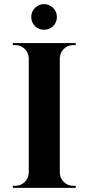

<svg xmlns="http://www.w3.org/2000/svg" viewBox="-20 -908 427 928"><path d="M269 -700V0H119V-700ZM122 -73V0H42V-10Q42 -10 48.5 -10Q55 -10 55 -10Q81 -10 99.5 -28.5Q118 -47 119 -73ZM122 -627H119Q118 -653 99.5 -671.5Q81 -690 55 -690Q55 -690 48.5 -690Q42 -690 42 -690V-700H122ZM266 -73H269Q270 -47 288.5 -28.5Q307 -10 333 -10Q333 -10 339 -10Q345 -10 346 -10V0H266ZM266 -627V-700H346V-690Q345 -690 339 -690Q333 -690 333 -690Q307 -690 288.5 -671.5Q270 -653 269 -627ZM193 -764Q167 -764 149 -782Q131 -800 131 -826Q131 -851 149 -869.5Q167 -888 193 -888Q219 -888 237 -869.5Q255 -851 255 -826Q255 -800 237 -782Q219 -764 193 -764Z"/></svg>

Font: Cinzel
Style: Bold
Weight: 700
Designer: Natanael Gama
Version: Version 2.000